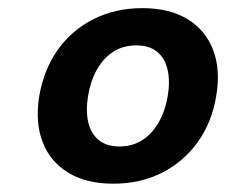

<svg xmlns="http://www.w3.org/2000/svg" viewBox="-20 -761 544 462"><path d="M252.5 -319Q187.3 -319 143.9 -345.7Q100.5 -372.3 82.4 -419.6Q64.3 -467 74.5 -530Q85.3 -593.4 118.9 -640.9Q152.5 -688.4 204.9 -714.9Q257.3 -741.4 322.6 -741.4Q388.1 -741.4 431.3 -714.9Q474.6 -688.4 492.8 -640.9Q511 -593.4 500.3 -530Q490 -467 456.1 -419.5Q422.1 -372 370.1 -345.5Q318 -319 252.5 -319ZM267.4 -408.6Q299.5 -408.6 323.3 -424.4Q347 -440.1 362.4 -467.6Q377.8 -495.1 383.7 -530.2Q389.5 -565.7 383.3 -593Q377.2 -620.4 358.5 -636.1Q339.8 -651.8 307.7 -651.8Q276.1 -651.8 252.2 -636.2Q228.3 -620.6 213 -593.2Q197.8 -565.9 191.9 -530.2Q186.1 -495.1 192.2 -467.6Q198.3 -440.1 217.1 -424.4Q235.8 -408.6 267.4 -408.6Z"/></svg>

Font: Adwaita Sans
Style: Italic
Weight: 400
Italic angle: -9.39999°
Designer: Rasmus Andersson
Foundry: rsms
Version: Version 4.001;git-9221beed3